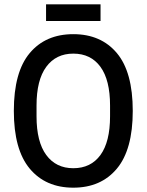

<svg xmlns="http://www.w3.org/2000/svg" viewBox="-20 -856 678 888"><path d="M319 12Q191 12 117.5 -76Q44 -164 44 -343Q44 -523 117.5 -610.5Q191 -698 319 -698Q447 -698 520.5 -610.5Q594 -523 594 -343Q594 -164 520.5 -76Q447 12 319 12ZM319 -78Q400 -78 444.5 -139Q489 -200 489 -318V-368Q489 -486 444.5 -547Q400 -608 319 -608Q239 -608 194 -547Q149 -486 149 -368V-318Q149 -200 194 -139Q239 -78 319 -78ZM193 -759V-836H445V-759Z"/></svg>

Font: Archivo Narrow Medium
Style: Regular
Weight: 500
Designer: Hector Gatti
Foundry: Omnibus-Type
Version: Version 3.002